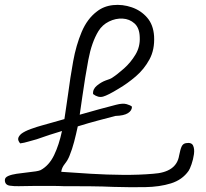

<svg xmlns="http://www.w3.org/2000/svg" viewBox="-30 -754 849 790"><path d="M53 -164Q43 -176 45 -185Q47 -194 57 -203Q71 -214 97.5 -223.5Q124 -233 143 -238Q164 -244 187.5 -250.5Q211 -257 235 -264Q239 -289 242.5 -314.5Q246 -340 250 -366Q259 -435 271 -501.5Q283 -568 306 -622.5Q329 -677 369 -707Q397 -729 435.5 -733Q474 -737 512 -724Q550 -711 575.5 -681.5Q601 -652 604 -605Q607 -550 585 -509.5Q563 -469 528.5 -439.5Q494 -410 458 -389Q414 -362 394 -356.5Q374 -351 353 -367Q351 -387 368.5 -401.5Q386 -416 405 -423Q415 -426 420.5 -428.5Q426 -431 430 -433Q453 -448 480.5 -472.5Q508 -497 527.5 -529.5Q547 -562 545 -601Q544 -639 523.5 -657.5Q503 -676 474.5 -677.5Q446 -679 418.5 -665.5Q391 -652 375 -626Q347 -580 333.5 -508Q320 -436 309 -358Q306 -339 303.5 -320Q301 -301 298 -282Q339 -294 378 -304.5Q417 -315 448 -323Q475 -330 491 -325.5Q507 -321 513 -315Q513 -299 496.5 -288.5Q480 -278 445 -277Q411 -268 373 -258Q335 -248 290 -234Q283 -201 275 -170.5Q267 -140 256 -113Q249 -95 236.5 -79.5Q224 -64 222 -47H223Q278 -43 344 -39Q410 -35 476.5 -34.5Q543 -34 600 -39Q696 -45 707 -114Q712 -140 717.5 -151.5Q723 -163 735 -165Q758 -169 764.5 -155Q771 -141 768 -119.5Q765 -98 758 -78Q751 -58 746 -51Q720 -14 673.5 0.5Q627 15 566.5 16Q506 17 437 15Q394 13 342.5 12.5Q291 12 246 12Q244 12 230 12Q212 11 181 11Q150 11 114.5 11Q79 11 50 12Q31 13 10.5 10Q-10 7 -10 -13Q-10 -24 4 -30Q18 -36 38.5 -39Q59 -42 78 -44Q105 -47 117.5 -49Q130 -51 137 -54Q172 -73 192.5 -115.5Q213 -158 225 -215Q198 -207 172 -198.5Q146 -190 121 -181Q105 -177 87 -171.5Q69 -166 53 -164Z"/></svg>

Font: Yuji Hentaigana Akebono
Style: Regular
Weight: 400
Designer: Kataoka Yuji
Foundry: Kinuta Font Factory
Version: Version 3.002